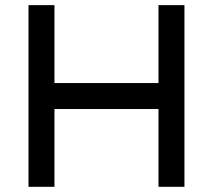

<svg xmlns="http://www.w3.org/2000/svg" viewBox="-20 -720 821 740"><path d="M690.9 -700.2V0H590.8V-299.8H189.9V0H89.8V-700.2H189.9V-399.9H590.8V-700.2Z"/></svg>

Font: Aldrich
Style: Regular
Weight: 400
Designer: Matthew Desmond
Foundry: Matthew Desmond
Version: Version 1.001 2011